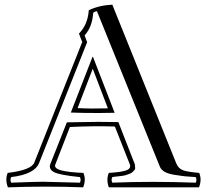

<svg xmlns="http://www.w3.org/2000/svg" viewBox="-20 -780 898 824"><path d="M401 -295Q330 -295 284 -297L377 -536H379L472 -296Q446 -295 401 -295ZM378 -485 313 -316Q372 -313 443 -315ZM820 -20Q785 -22 772 -23.5Q759 -25 730 -29.5Q701 -34 686 -43Q671 -52 666 -65L396 -732Q387 -731 380 -725Q376 -664 343 -628L354 -599L148 -81Q129 -32 28 -20Q22 -8 28 4Q138 0 164 0Q187 0 323 4Q329 -8 323 -20Q233 -29 210.5 -42Q188 -55 196 -76L267 -255Q375 -257 401 -257Q456 -257 488 -256L559 -74Q559 -66 560 -60Q561 -54 556 -49Q551 -44 547.5 -40.5Q544 -37 535.5 -34Q527 -31 521.5 -29Q516 -27 506 -25.5Q496 -24 490 -23.5Q484 -23 475 -22Q466 -21 462 -20Q456 -8 462 4Q627 -3 820 4Q826 -8 820 -20ZM835 -38Q847 -9 834 24H447Q435 -10 447 -38Q500 -41 522 -49Q544 -57 537 -75L473 -237Q383 -240 280 -235L217 -73Q214 -65 221.5 -58.5Q229 -52 246 -48Q263 -44 286 -41.5Q309 -39 338 -38Q350 -9 337 24Q177 18 14 24Q1 -9 13 -38Q114 -50 127 -82L333 -600Q331 -604 325.5 -618Q320 -632 319 -636Q357 -675 361 -736Q404 -757 462 -760L736 -80Q745 -57 765 -49.5Q785 -42 835 -38Z"/></svg>

Font: Jacques Francois Shadow
Style: Regular
Weight: 400
Designer: Alexei Vanyashin, Nikita Kanarev (i@xarsok.ru)
Foundry: Cyreal (www.cyreal.org)
Version: Version 1.003